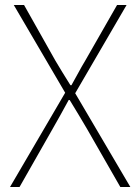

<svg xmlns="http://www.w3.org/2000/svg" viewBox="-20 -746 559 766"><path d="M20 0 240 -376 35 -726H76L201 -504Q216 -479 229 -457.5Q242 -436 261 -406H265Q282 -436 293.5 -457.5Q305 -479 320 -504L447 -726H485L280 -374L500 0H460L327 -232Q312 -258 295 -286Q278 -314 258 -347H254Q236 -314 220.5 -286Q205 -258 190 -232L58 0Z"/></svg>

Font: Noto Sans JP Thin Thin
Style: Regular
Weight: 250
Version: Version 2.004-H2;hotconv 1.0.118;makeotfexe 2.5.65603